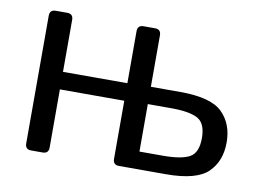

<svg xmlns="http://www.w3.org/2000/svg" viewBox="-61 -603 942 694"><g transform="rotate(10 409.5 -256.5)"><path d="M91.3 0Q69.3 0 69.3 -22V-490.7Q69.3 -512.7 91.3 -512.7H133.3Q155.3 -512.7 155.3 -490.7V-299.8H391.6V-490.7Q391.6 -512.7 413.6 -512.7H455.6Q477.5 -512.7 477.5 -490.7V-301.8H585.9Q698.2 -301.8 740.2 -260.5Q782.2 -219.2 782.2 -150.9Q782.2 -82.5 740.2 -41.3Q698.2 0 585.9 0H413.6Q391.6 0 391.6 -22V-235.4H155.3V-22Q155.3 0 133.3 0ZM477.5 -64H563.5Q631.8 -64 661.6 -80.6Q691.4 -97.2 691.4 -150.9Q691.4 -204.6 661.6 -221.4Q631.8 -238.3 563.5 -238.3H477.5Z"/></g></svg>

Font: Istok
Style: Regular
Weight: 500
Designer: Andrey V. Panov
Foundry: Andrey V. Panov
Version: Version 1.0.3